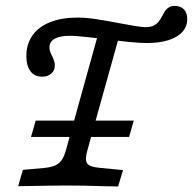

<svg xmlns="http://www.w3.org/2000/svg" viewBox="-20 -643 667 663"><path d="M71 -450Q71 -491.1 92.3 -521Q113.7 -550.8 153.2 -566.5Q192.7 -582.3 247.6 -582.3Q277.4 -582.3 314.1 -576.6Q350.8 -571 400.8 -561.3Q426.6 -556.5 449.2 -552.8Q471.8 -549.2 483.1 -549.2Q500 -549.2 510.9 -554.8Q521.8 -560.5 527.8 -568.1Q533.9 -575.8 541.1 -589.5Q546.8 -600.8 551.6 -607.3Q556.5 -613.7 564.1 -618.1Q571.8 -622.6 583.9 -622.6Q604 -622.6 615.3 -610.5Q626.6 -598.4 626.6 -577.4Q626.6 -551.6 610.1 -533.1Q593.5 -514.5 562.1 -504.4Q530.6 -494.4 487.1 -494.4Q464.5 -494.4 427 -498Q389.5 -501.6 344.4 -508.1Q308.1 -512.1 273.8 -515.7Q239.5 -519.4 222.6 -519.4Q187.1 -519.4 169 -509.3Q150.8 -499.2 150.8 -479Q150.8 -471.8 153.6 -463.7Q156.5 -455.6 160.5 -448.4Q163.7 -441.1 166.5 -433.5Q169.4 -425.8 169.4 -417.7Q169.4 -400 157.3 -389.1Q145.2 -378.2 125 -378.2Q99.2 -378.2 85.1 -397.2Q71 -416.1 71 -450ZM322.6 -538.7 394.4 -528.2 303.2 -201.6H229ZM42.7 0 58.9 -56.5 131.5 -62.9Q155.6 -65.3 169.8 -71.4Q183.9 -77.4 192.7 -89.9Q201.6 -102.4 208.1 -125.8L229 -201.6H303.2L282.3 -125.8Q275.8 -102.4 277 -90.3Q278.2 -78.2 288.3 -72.2Q298.4 -66.1 321.8 -63.7L404.8 -55.6L387.9 0.8Q362.9 0.8 337.1 0Q275.8 -2.4 205.6 -2.4H210.5Q171 -2.4 42.7 0ZM103.2 -226.6H441.9L425.8 -170.2H87.1Z"/></svg>

Font: Playfair Micro SmCond SmLight
Style: Italic
Weight: 360
Width: 4
Italic angle: -15.6°
Designer: Claus Eggers Sørensen
Foundry: Claus Eggers Sørensen
Version: Version 2.203;Glyphs 3.3 (3326)